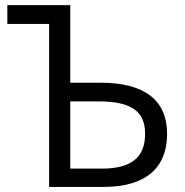

<svg xmlns="http://www.w3.org/2000/svg" viewBox="-20 -734 728 754"><path d="M172.9 0V-640.1H8.8V-713.9H255.9V-409.2H375C544.9 -409.2 636.2 -342.8 636.2 -208C636.2 -73.7 550.3 0 388.2 0ZM255.9 -335.9V-71.8H378.9C496.6 -71.8 549.8 -116.7 549.8 -208C549.8 -296.4 497.6 -335.9 365.2 -335.9Z"/></svg>

Font: OpenSansEmoji
Style: Regular
Weight: 400
Foundry: MorbZ
Version: Version 1.000;PS 001.000;hotconv 1.0.70;makeotf.lib2.5.58329